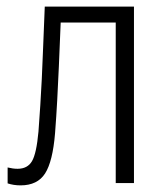

<svg xmlns="http://www.w3.org/2000/svg" viewBox="-20 -552 498 579"><path d="M42 7Q21 7 3 1V-47Q19 -43 33 -43Q63 -43 76.5 -66Q90 -89 96 -155Q99 -196 101.5 -234Q104 -272 106 -313.5Q108 -355 110 -408Q112 -461 115 -532H384V0H329V-484H163Q160 -407 157.5 -351.5Q155 -296 152.5 -249Q150 -202 146 -150Q139 -65 116 -29Q93 7 42 7Z"/></svg>

Font: Noto Sans Condensed Light
Style: Regular
Weight: 300
Width: 3
Designer: Monotype Design Team
Foundry: Monotype Imaging Inc.
Version: Version 2.013; ttfautohint (v1.8.4.7-5d5b)